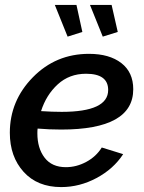

<svg xmlns="http://www.w3.org/2000/svg" viewBox="-20 -751 585 781"><path d="M315 -621 255 -602 203 -731H291ZM459 -621 398 -602 346 -731H434ZM229 -224Q180 -224 133 -228Q132 -221 132 -209Q132 -148 161.5 -109.5Q191 -71 248 -71Q291 -71 331 -92.5Q371 -114 394 -151L481 -124Q442 -64 373 -27Q304 10 229 10Q132 10 76 -52Q20 -114 20 -211Q20 -341 113.5 -436.5Q207 -532 342 -532Q425 -532 473.5 -494.5Q522 -457 522 -388Q522 -224 229 -224ZM330 -451Q262 -451 215 -408Q168 -365 147 -299Q192 -296 231 -296Q420 -296 420 -385Q420 -451 330 -451Z"/></svg>

Font: Raleway-v4020 SemiBold
Style: Italic
Weight: 600
Italic angle: -12°
Designer: Matt McInerney, Pablo Impallari, Rodrigo Fuenzalida
Foundry: Matt McInerney, Pablo Impallari, Rodrigo Fuenzalida
Version: Version 4.020;PS 004.020;hotconv 1.0.88;makeotf.lib2.5.64775